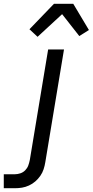

<svg xmlns="http://www.w3.org/2000/svg" viewBox="-117 -782 491 1017"><path d="M-97 215V141H-38Q-24 141 -9 136Q6 131 17 119.5Q28 108 33 94Q38 80 41 65L138 -520H222L123 77Q120 96 114 114.5Q108 133 96.5 149.5Q85 166 70 179Q55 192 36.5 200.5Q18 209 -0.5 212Q-19 215 -38 215ZM82 -587 39 -627 169 -762H271L354 -623L303 -591L212 -707Z"/></svg>

Font: Iosevka Aile Oblique
Style: Regular
Weight: 400
Italic angle: -9°
Designer: Belleve Invis
Foundry: Belleve Invis
Version: Version 31.1.0; ttfautohint (v1.8.4)